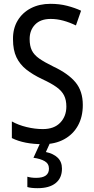

<svg xmlns="http://www.w3.org/2000/svg" viewBox="-20 -810 494 1004"><path d="M413 -261Q413 -199 387.5 -153Q362 -107 315 -81.5Q268 -56 205 -56Q106 -56 42 -88V-175Q76 -156 119.5 -145.5Q163 -135 204 -135Q263 -135 295 -168.5Q327 -202 327 -253Q327 -287 315 -311Q303 -335 275 -355Q247 -375 199 -397Q151 -420 117.5 -446.5Q84 -473 66 -510.5Q48 -548 48 -604Q47 -660 72 -702Q97 -744 141.5 -767Q186 -790 244 -790Q291 -790 331.5 -779.5Q372 -769 404 -754L377 -677Q344 -693 311 -702Q278 -711 245 -711Q192 -711 163.5 -681.5Q135 -652 135 -606Q135 -570 146.5 -546.5Q158 -523 185 -504Q212 -485 259 -462Q336 -426 374.5 -380Q413 -334 413 -261ZM304 72Q304 121 271 147.5Q238 174 177 174Q142 174 123 168V114Q143 120 169 120Q236 120 236 72Q236 46 214 33Q192 20 155 15L192 -66H243L220 -15Q259 -7 281.5 14.5Q304 36 304 72Z"/></svg>

Font: Noto Sans Malayalam UI Condensed
Style: Regular
Weight: 400
Width: 3
Designer: Jelle Bosma - Monotype Design Team
Foundry: Monotype Imaging Inc.
Version: Version 2.104; ttfautohint (v1.8.4.7-5d5b)